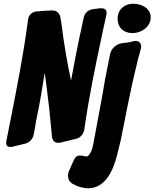

<svg xmlns="http://www.w3.org/2000/svg" viewBox="-20 -789 826 1027"><path d="M786 -696C786 -744 739 -769 692 -769C645 -769 609 -737 609 -689C609 -642 640 -612 689 -612C736 -612 786 -645 786 -696ZM112 -20C136 -25 156 -45 160 -69L167 -105C171 -130 175 -154 180 -177C195 -246 206 -319 219 -399C222 -382 228 -338 233 -294L241 -227C244 -204 246 -186 247 -171L258 -58C261 -33 276 -25 291 -25C296 -25 299 -25 302 -26L385 -46C409 -51 427 -71 431 -96C455 -267 490 -435 526 -604L549 -710C550 -713 550 -716 550 -721C550 -742 534 -745 517 -745L477 -740C452 -737 433 -719 428 -695L405 -589C400 -566 396 -547 393 -530L383 -480C376 -447 371 -413 360 -358C339 -455 321 -561 309 -661L303 -696C299 -720 281 -733 261 -733H248C245 -732 241 -732 238 -732H228L215 -731C213 -731 211 -731 210 -730H200C199 -729 197 -729 195 -729L176 -728C151 -725 133 -709 130 -684C106 -499 70 -318 34 -135L14 -35C13 -32 13 -29 13 -25C13 -10 20 -3 35 -3C40 -3 43 -3 46 -4ZM633 -558C602 -553 576 -531 569 -500L542 -364L528 -282L479 -18C475 1 471 16 464 27C457 41 450 48 443 48C440 48 435 47 430 46C422 44 415 43 409 43C398 43 386 44 375 67L351 121C346 131 344 141 344 150C344 159 345 181 368 194C395 209 423 218 452 218C546 218 587 117 606 42L626 -40L663 -225L689 -349L718 -472L732 -523C734 -530 735 -535 735 -540C735 -559 724 -570 705 -570C700 -570 695 -569 688 -567L666 -562Z"/></svg>

Font: Bangerz
Style: Bold
Weight: 700
Designer: vernon adams
Foundry: Vernon Adams
Version: Version 2.10;December 28, 2023;FontCreator 13.0.0.2683 64-bi